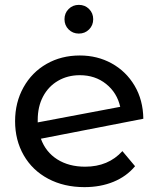

<svg xmlns="http://www.w3.org/2000/svg" viewBox="-20 -763 652 789"><path d="M483 -142C444.3 -99.3 393.3 -78 330 -78C285.3 -78 247.2 -88 215.5 -108C183.8 -128 161.3 -156.3 148 -193L569 -275C568.3 -326.3 556.3 -371.7 533 -411C509.7 -450.3 478.3 -480.8 439 -502.5C399.7 -524.2 356 -535 308 -535C257.3 -535 211.8 -523.5 171.5 -500.5C131.2 -477.5 99.5 -445.3 76.5 -404C53.5 -362.7 42 -316.3 42 -265C42 -213 53.8 -166.3 77.5 -125C101.2 -83.7 134.7 -51.5 178 -28.5C221.3 -5.5 271 6 327 6C371 6 410.8 -1.3 446.5 -16C482.2 -30.7 511.7 -52 535 -80ZM218.5 -431C244.8 -446.3 274.7 -454 308 -454C350 -454 386 -442 416 -418C446 -394 465.3 -362.7 474 -324L135 -260V-270C135 -306.7 142.3 -338.8 157 -366.5C171.7 -394.2 192.2 -415.7 218.5 -431ZM262 -642C273.3 -630.7 287.3 -625 304 -625C320.7 -625 334.7 -630.7 346 -642C357.3 -653.3 363 -667.3 363 -684C363 -700.7 357.3 -714.7 346 -726C334.7 -737.3 320.7 -743 304 -743C287.3 -743 273.3 -737.3 262 -726C250.7 -714.7 245 -700.7 245 -684C245 -667.3 250.7 -653.3 262 -642Z"/></svg>

Font: ICO Headline
Style: Regular
Weight: 500
Designer: Julieta Ulanovsky
Foundry: Julieta Ulanovsky
Version: Version 7.200